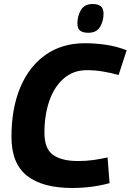

<svg xmlns="http://www.w3.org/2000/svg" viewBox="-20 -925 650 955"><path d="M339 10Q191 10 114 -51Q37 -112 37 -244Q37 -386 81 -490.5Q125 -595 207 -652.5Q289 -710 402 -710Q457 -710 509 -702Q561 -694 610 -675L570 -552Q535 -562 494 -569Q453 -576 412 -576Q345 -576 297.5 -535Q250 -494 225.5 -423.5Q201 -353 201 -265Q201 -185 244 -154.5Q287 -124 369 -124Q408 -124 444 -129Q480 -134 515 -142L525 -14Q437 10 339 10ZM419 -762Q392 -762 378.5 -772.5Q365 -783 365 -809Q365 -845 382.5 -875Q400 -905 441 -905Q467 -905 481 -894Q495 -883 495 -857Q495 -820 477.5 -791Q460 -762 419 -762Z"/></svg>

Font: Georama
Style: Bold Italic
Weight: 700
Italic angle: -9°
Designer: Jean-Baptiste Levee
Foundry: Production Type
Version: Version 1.000